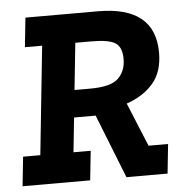

<svg xmlns="http://www.w3.org/2000/svg" viewBox="-49 -697 712 744"><g transform="rotate(-5 307.0 -325.0)"><path d="M21 -114H88L132 -536H65L77 -650H359Q581 -650 581 -470Q581 -395 542.5 -350.5Q504 -306 439 -284L509 -114H585L573 0H413L315 -248H231L217 -114H284L272 0H9ZM303 -354Q384 -354 413 -382.5Q442 -411 442 -458Q442 -503 417 -519.5Q392 -536 324 -536H261L242 -354Z"/></g></svg>

Font: Zilla Slab
Style: Bold Italic
Weight: 700
Italic angle: -6°
Designer: Typotheque.com
Foundry: Typotheque type foundry
Version: Version 1.1; 2017; ttfautohint (v1.6)